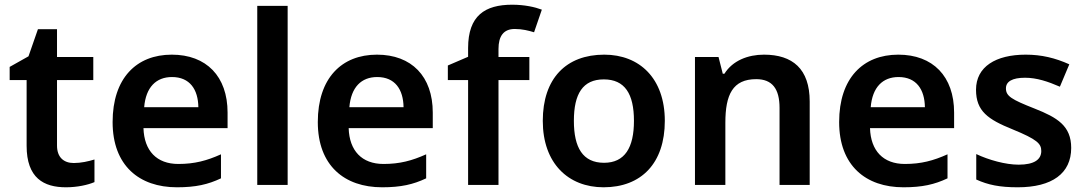

<svg xmlns="http://www.w3.org/2000/svg" viewBox="-20 -785 4607 815"><path d="M293 -93C251 -93 222 -117 222 -167V-445H376V-543H222V-661H141L101 -546L21 -501V-445H93V-166C93 -29 166 10 260 10C308 10 353 0 381 -12V-108C355 -100 324 -93 293 -93Z M709 -553C559 -553 458 -453 458 -267C458 -82 571 10 731 10C811 10 863 -2 918 -28V-130C858 -103 806 -89 737 -89C645 -89 592 -145 589 -241H946V-307C946 -461 856 -553 709 -553ZM710 -458C786 -458 821 -405 822 -330H592C599 -415 643 -458 710 -458Z M1201 0V-760H1072V0Z M1580 -553C1430 -553 1329 -453 1329 -267C1329 -82 1442 10 1602 10C1682 10 1734 -2 1789 -28V-130C1729 -103 1677 -89 1608 -89C1516 -89 1463 -145 1460 -241H1817V-307C1817 -461 1727 -553 1580 -553ZM1581 -458C1657 -458 1692 -405 1693 -330H1463C1470 -415 1514 -458 1581 -458Z M2227 -445V-543H2096V-577C2096 -631 2117 -662 2165 -662C2197 -662 2224 -655 2247 -648L2280 -744C2251 -755 2207 -765 2154 -765C2039 -765 1967 -719 1967 -581V-544L1881 -507V-445H1967V0H2096V-445Z M2802 -272C2802 -452 2695 -553 2545 -553C2383 -553 2284 -452 2284 -272C2284 -92 2392 10 2542 10C2702 10 2802 -92 2802 -272ZM2416 -272C2416 -387 2454 -448 2543 -448C2632 -448 2671 -387 2671 -272C2671 -158 2632 -94 2544 -94C2454 -94 2416 -158 2416 -272Z M3223 -553C3155 -553 3090 -528 3055 -472H3048L3030 -543H2930V0H3059V-264C3059 -383 3090 -449 3190 -449C3258 -449 3289 -408 3289 -327V0H3417V-354C3417 -493 3344 -553 3223 -553Z M3793 -553C3643 -553 3542 -453 3542 -267C3542 -82 3655 10 3815 10C3895 10 3947 -2 4002 -28V-130C3942 -103 3890 -89 3821 -89C3729 -89 3676 -145 3673 -241H4030V-307C4030 -461 3940 -553 3793 -553ZM3794 -458C3870 -458 3905 -405 3906 -330H3676C3683 -415 3727 -458 3794 -458Z M4527 -157C4527 -251 4468 -286 4372 -324C4273 -363 4250 -377 4250 -410C4250 -439 4277 -455 4331 -455C4381 -455 4428 -439 4479 -417L4519 -512C4459 -539 4401 -553 4334 -553C4207 -553 4123 -502 4123 -404C4123 -313 4174 -278 4278 -236C4383 -193 4400 -175 4400 -144C4400 -109 4372 -86 4304 -86C4248 -86 4177 -106 4124 -131V-23C4174 0 4224 10 4300 10C4446 10 4527 -49 4527 -157Z"/></svg>

Font: Noto Sans Thaana SemiBold
Style: Regular
Weight: 600
Designer: David Williams
Foundry: Google Inc.
Version: Version 3.001